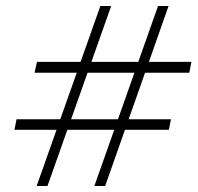

<svg xmlns="http://www.w3.org/2000/svg" viewBox="-20 -621 659 639"><path d="M294 -2 506 -601H541L330 -2ZM28 -189 35 -224H549L542 -189ZM102 -2 314 -601H350L138 -2ZM95 -379 103 -415H617L610 -379Z"/></svg>

Font: Piazzolla Thin ExtraLight
Style: Italic
Weight: 250
Italic angle: -11.3°
Version: Version 2.005